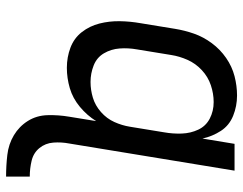

<svg xmlns="http://www.w3.org/2000/svg" viewBox="-102 -476 781 616"><g transform="rotate(90 288.0 -167.5)"><path d="M546 203V127Q520 127 495 121Q470 115 454.5 96Q439 77 437 51.5Q435 26 440 0L527 -530H441L424 -427Q417 -459 399.5 -486Q382 -513 351 -525.5Q320 -538 286 -538Q255 -538 224 -530Q193 -522 165.5 -503Q138 -484 118 -457Q98 -430 87.5 -400Q77 -370 72 -339L54 -229Q48 -195 47.5 -161.5Q47 -128 55 -96.5Q63 -65 82.5 -40Q102 -15 132.5 -3.5Q163 8 197 8Q230 8 262.5 -1.5Q295 -11 322.5 -34Q350 -57 368 -86L354 0Q348 35 349 70Q350 105 367.5 133Q385 161 413.5 178Q442 195 476.5 199Q511 203 546 203ZM242 -68Q215 -68 189.5 -78Q164 -88 150.5 -111Q137 -134 135 -161.5Q133 -189 138 -217L156 -327Q160 -353 171.5 -379Q183 -405 204.5 -425Q226 -445 253 -454Q280 -463 307 -463Q336 -463 360 -450.5Q384 -438 395.5 -413.5Q407 -389 408 -360.5Q409 -332 404 -304L386 -194Q382 -169 371 -144.5Q360 -120 339 -101.5Q318 -83 293 -75.5Q268 -68 243 -68Z"/></g></svg>

Font: Iosevka Sparkle
Style: Italic
Weight: 400
Italic angle: -9°
Designer: Belleve Invis
Foundry: Belleve Invis
Version: Version 4.5.0; ttfautohint (v1.8.3)